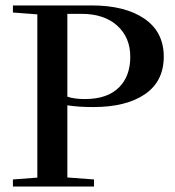

<svg xmlns="http://www.w3.org/2000/svg" viewBox="-20 -683 641 703"><path d="M27.3 0V-25.9L116.7 -32.7V-630.4L27.3 -637.2V-663.1H315.4Q438 -663.1 508.8 -614.5Q579.6 -565.9 579.6 -475.6Q579.6 -385.3 510.7 -338.1Q441.9 -291 321.3 -291Q267.1 -291 226.6 -297.4V-33.2L324.2 -25.9V0ZM291 -320.3Q371.6 -320.3 414.3 -361.6Q457 -402.8 457 -475.1Q457 -545.9 409.2 -589.1Q361.3 -632.3 278.3 -632.3H226.6V-329.1Q251.5 -320.3 291 -320.3Z"/></svg>

Font: Elstob 14pt Medium
Style: Regular
Weight: 500
Designer: Peter S. Baker
Version: Version 1.015